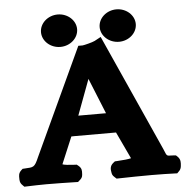

<svg xmlns="http://www.w3.org/2000/svg" viewBox="-53 -806 846 861"><g transform="rotate(-5 370.0 -376.0)"><path d="M237.9 -608C282.5 -608 319.2 -641 319.2 -681C319.2 -721 282.5 -754 237.9 -754C193.3 -754 156.6 -721 156.6 -681C156.6 -641 193.3 -608 237.9 -608ZM502 -608C546.6 -608 583.3 -641 583.3 -681C583.3 -721 546.6 -754 502 -754C457.4 -754 420.6 -721 420.6 -681C420.6 -641 457.4 -608 502 -608ZM350.4 -454.1 415.4 -294H290.7ZM251.5 -203.7C252.8 -203.8 258.8 -204 264.7 -204H452.6L509.5 -83.2C498.4 -80 473.7 -77.4 446.8 -76.1L436.3 -75.5L428.8 -69.6C411.2 -55.6 414.6 -38.8 416.4 -28.2C417.4 -22.1 418.1 -13.9 428.8 -5.3L437.3 2.3L449.3 2C490.2 1 551.5 0 594.5 0C636.7 0 669.6 1 699.2 2L710.1 2.4L717.7 -5.3C728.5 -15.2 728.6 -25 729.3 -32.1C730.2 -42.6 732.7 -58.5 717.7 -72.4L711.2 -78.4L702 -79.1C666.5 -81.6 673.3 -73.8 657.4 -111.6L421.4 -636.8L392.9 -621.4C382.8 -616 342.3 -606 337.1 -606H318L94.8 -125.2C74.5 -77.8 70.2 -81.3 30.4 -78.8L21 -78.2L14.4 -72.1C1.2 -59.9 2.5 -46.9 2.6 -38C2.7 -29.4 1.7 -17.1 14.4 -5.3L22.1 2.4L33 2C60.8 1 95 0 121.1 0C163.9 0 210.5 1 251.6 2L263.6 2.3L272.1 -5.3C285.7 -16.2 284.9 -27.4 285.2 -35.3C285.5 -44.3 287.3 -57.4 272.1 -69.6L264.5 -75.6L253.9 -76.1C229.9 -77.1 207.6 -79.6 200.9 -82.7C201 -83.4 201.3 -84.5 202 -86Z"/></g></svg>

Font: Linux Libertine Mono O 
Style: Mono Bold
Weight: 400
Designer: Philipp H. Poll
Foundry: Philipp H. Poll
Version: Version 5.1.7